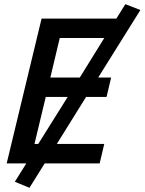

<svg xmlns="http://www.w3.org/2000/svg" viewBox="-20 -782 692 919"><path d="M121 117 51 88 106 0H12L179 -693H537L580 -762L652 -734L450 -411H512L490 -318H392L252 -93H479L457 0H194ZM145 -93H163L304 -318H199ZM221 -411H362L479 -600H266Z"/></svg>

Font: Ubuntu Sans Mono Medium
Style: Italic
Weight: 500
Italic angle: -13.5°
Monospace: yes
Designer: Dalton Maag Ltd
Foundry: Dalton Maag Ltd
Version: Version 1.006